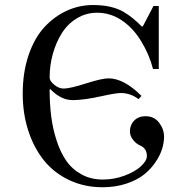

<svg xmlns="http://www.w3.org/2000/svg" viewBox="-20 -747 772 780"><path d="M72.3 -366.2Q72.3 -453.1 96.2 -523.2Q120.1 -593.3 160.6 -637Q201.2 -680.7 251.7 -703.6Q302.2 -726.6 357.9 -726.6Q435.1 -726.6 482.9 -698.2Q520 -676.3 555.7 -639.6H560.1L603.5 -722.7H625V-466.8H601.6Q586.4 -525.9 553.2 -580.1Q520.5 -633.8 474.4 -664.6Q428.2 -695.3 374.5 -695.3Q329.1 -695.3 291.5 -672.1Q253.9 -648.9 230.5 -611.1Q207 -573.2 194.3 -526.9Q181.6 -480.5 181.6 -432.1Q181.6 -418 200.4 -402.6Q219.2 -387.2 238.3 -387.2Q264.6 -387.2 333 -409.2Q394.5 -428.7 420.9 -428.7Q483.4 -428.7 554.7 -357.4L543 -344.2Q509.8 -369.1 470.7 -369.1Q451.2 -369.1 393.1 -356.4Q320.8 -340.3 275.4 -340.3Q227.5 -340.3 184.6 -384.8L181.6 -383.3Q181.6 -325.7 188 -274.9Q194.3 -224.1 210 -176Q225.6 -127.9 249.5 -93.5Q273.4 -59.1 311.5 -38.3Q349.6 -17.6 397.9 -17.6Q443.4 -17.6 485.8 -33.4Q528.3 -49.3 552.5 -71.5Q576.7 -93.8 576.7 -113.3Q576.7 -144.5 548.8 -156.2Q532.7 -163.1 520.3 -179.2Q507.8 -195.3 507.8 -213.4Q507.8 -239.3 525.1 -257.1Q542.5 -274.9 571.3 -274.9Q606.4 -274.9 626.5 -248.5Q646.5 -222.2 646.5 -191.4Q646.5 -168.5 638.7 -142.6Q630.9 -116.7 611.8 -88.4Q592.8 -60.1 564.9 -37.8Q537.1 -15.6 493.4 -1Q449.7 13.7 396.5 13.7Q322.8 13.7 261.2 -15.4Q199.7 -44.4 158.7 -95.2Q117.7 -146 95 -215.8Q72.3 -285.6 72.3 -366.2Z"/></svg>

Font: Theano Modern
Style: Regular
Weight: 400
Designer: Alexey Kryukov
Version: Version 2.00